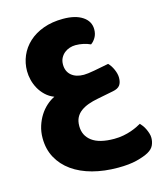

<svg xmlns="http://www.w3.org/2000/svg" viewBox="-120 -587 833 991"><g transform="rotate(-15 296.5 -92.0)"><path d="M554 126Q560 132 567 141.5Q574 151 579.5 162.5Q585 174 589 186.5Q593 199 593 211Q593 232 584.5 250.5Q576 269 553 282Q530 295 489 305.5Q448 316 388 316Q314 316 252 299.5Q190 283 145 251Q100 219 75 173Q50 127 50 68Q50 34 59.5 4Q69 -26 84.5 -50.5Q100 -75 120.5 -93.5Q141 -112 164 -123Q138 -133 118.5 -151.5Q99 -170 86.5 -192.5Q74 -215 68 -239.5Q62 -264 62 -287Q62 -330 78.5 -368.5Q95 -407 127 -436.5Q159 -466 205.5 -483Q252 -500 311 -500Q377 -500 415 -474.5Q453 -449 453 -406Q453 -381 442 -362.5Q431 -344 417 -335Q400 -343 379.5 -347.5Q359 -352 338 -352Q322 -352 306.5 -347Q291 -342 278.5 -332Q266 -322 258 -307Q250 -292 250 -272Q250 -235 274.5 -214Q299 -193 341 -193Q360 -193 398 -200Q436 -207 476 -215Q491 -200 501.5 -176Q512 -152 512 -132Q512 -106 501 -91.5Q490 -77 463 -72L377 -55Q350 -50 326.5 -41.5Q303 -33 285.5 -20Q268 -7 258.5 11.5Q249 30 249 57Q249 108 288.5 137.5Q328 167 407 167Q433 167 456.5 162.5Q480 158 498.5 151.5Q517 145 531.5 138Q546 131 554 126Z"/></g></svg>

Font: Baloo Bhaijaan
Style: Regular
Weight: 400
Designer: Devika Bhansali and Ek Type
Foundry: Ek Type
Version: Version 1.443;PS 1.000;hotconv 16.6.51;makeotf.lib2.5.65220;